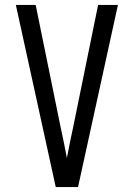

<svg xmlns="http://www.w3.org/2000/svg" viewBox="-20 -755 540 775"><path d="M205 0 44 -735H124L224 -245Q231 -213 237.5 -181Q244 -149 250 -117Q256 -149 262.5 -181Q269 -213 276 -245L376 -735H456L295 0Z"/></svg>

Font: HulyMono
Style: Regular
Weight: 400
Monospace: yes
Designer: Belleve Invis
Foundry: Belleve Invis
Version: Version 33.2.5; ttfautohint (v1.8.4)